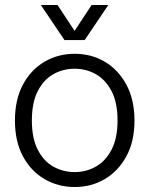

<svg xmlns="http://www.w3.org/2000/svg" viewBox="-20 -739 599 771"><path d="M280 12Q213 12 158.5 -20Q104 -52 72 -111.5Q40 -171 40 -255Q40 -339 72 -399Q104 -459 158.5 -491Q213 -523 280 -523Q347 -523 401 -491Q455 -459 487.5 -399Q520 -339 520 -255Q520 -171 487.5 -111.5Q455 -52 401 -20Q347 12 280 12ZM280 -48Q326 -48 365 -70Q404 -92 428 -138Q452 -184 452 -255Q452 -327 428 -373Q404 -419 365 -441Q326 -463 280 -463Q233 -463 194 -441Q155 -419 131.5 -373Q108 -327 108 -255Q108 -184 131.5 -138Q155 -92 194 -70Q233 -48 280 -48ZM239 -578 144 -719H211L296 -590H263L348 -719H415L320 -578Z"/></svg>

Font: TikTok Sans 24pt Light
Style: Regular
Weight: 300
Version: Version 4.000